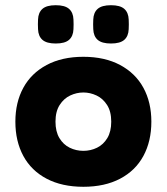

<svg xmlns="http://www.w3.org/2000/svg" viewBox="-20 -700 640 737"><path d="M193 -233Q193 -195 208 -170Q223 -145 247.5 -133Q272 -121 300 -121Q328 -121 352.5 -133Q377 -145 392 -170Q407 -195 407 -233Q407 -272 391 -297Q375 -322 350.5 -333.5Q326 -345 300 -345Q274 -345 249.5 -333.5Q225 -322 209 -297Q193 -272 193 -233ZM39 -233Q39 -307 69.5 -363Q100 -419 159 -450.5Q218 -482 300 -482Q382 -482 441 -450.5Q500 -419 530.5 -363Q561 -307 561 -233Q561 -158 530.5 -101.5Q500 -45 441 -14Q382 17 300 17Q218 17 159 -14Q100 -45 69.5 -101.5Q39 -158 39 -233ZM126 -588Q125 -607 126 -625Q127 -652 143 -666Q159 -680 194 -680Q229 -680 245 -666Q261 -652 262 -625Q263 -607 262 -588Q261 -561 245 -547Q229 -533 194 -533Q159 -533 143 -547Q127 -561 126 -588ZM338 -588Q337 -607 338 -625Q339 -652 355 -666Q371 -680 406 -680Q441 -680 457 -666Q473 -652 474 -625Q475 -607 474 -588Q473 -561 457 -547Q441 -533 406 -533Q371 -533 355 -547Q339 -561 338 -588Z"/></svg>

Font: Kreadon
Style: Regular
Weight: 400
Designer: kohakuno
Foundry: StudioGnu
Version: Version 1.000;Glyphs 3.1.2 (3151)